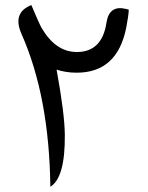

<svg xmlns="http://www.w3.org/2000/svg" viewBox="-20 -728 568 739"><path d="M100.6 -708.5Q131.3 -635.7 140.1 -620.6Q193.8 -528.3 274.9 -527.8Q373.5 -527.3 390.1 -642.6Q400.9 -709 464.4 -693.8L475.6 -690.9Q474.6 -665.5 465.8 -621.1Q431.2 -447.8 274.4 -448.2Q234.4 -448.2 197.8 -460Q229 -289.1 229.5 -208.5Q231 -43.9 173.8 -9.3Q169.4 -356.9 63 -596.7Q28.3 -674.8 92.8 -705.1Z"/></svg>

Font: Gandom FD-WOL
Style: FD-WOL
Weight: 400
Foundry: DejaVu fonts team - Redesigned by Saber Rastikerdar - Based on Samim Font
Version: Version 0.6